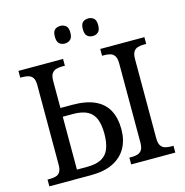

<svg xmlns="http://www.w3.org/2000/svg" viewBox="-128 -1028 1105 1147"><g transform="rotate(-15 425.0 -454.5)"><path d="M520 -800Q499 -800 485.5 -812Q472 -824 472 -855Q472 -886 485.5 -897.5Q499 -909 520 -909Q539 -909 553 -897.5Q567 -886 567 -855Q567 -824 553 -812Q539 -800 520 -800ZM347 -800Q326 -800 312.5 -812Q299 -824 299 -855Q299 -886 312.5 -897.5Q326 -909 347 -909Q366 -909 380.5 -897.5Q395 -886 395 -855Q395 -824 380.5 -812Q366 -800 347 -800ZM36 0V-42H51Q71 -42 87.5 -46.5Q104 -51 113.5 -66Q123 -81 123 -110V-602Q123 -633 113.5 -647.5Q104 -662 87.5 -667Q71 -672 49 -672H36V-714H312V-672H293Q273 -672 257 -667Q241 -662 231 -647.5Q221 -633 221 -602V-435H294Q380 -435 434.5 -409.5Q489 -384 514.5 -335.5Q540 -287 540 -219Q540 -152 512.5 -103Q485 -54 430.5 -27Q376 0 294 0ZM221 -54H284Q341 -54 374 -72.5Q407 -91 421 -128Q435 -165 435 -219Q435 -273 421 -309Q407 -345 374 -363Q341 -381 284 -381H221ZM542 0V-42H557Q577 -42 593.5 -47Q610 -52 619.5 -67Q629 -82 629 -113V-601Q629 -632 619.5 -647Q610 -662 593.5 -667Q577 -672 557 -672H542V-714H815V-672H799Q779 -672 762.5 -667Q746 -662 736.5 -647Q727 -632 727 -601V-113Q727 -83 736.5 -67.5Q746 -52 763 -47Q780 -42 799 -42H815V0Z"/></g></svg>

Font: Noto Serif SemiCondensed
Style: Regular
Weight: 400
Width: 4
Designer: Monotype Design Team
Foundry: Monotype Imaging Inc.
Version: Version 2.013